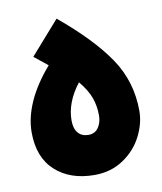

<svg xmlns="http://www.w3.org/2000/svg" viewBox="-72 -651 602 715"><g transform="rotate(-10 229.5 -294.0)"><path d="M434 -201Q434 -154 409.5 -106Q385 -58 338 -26.5Q291 5 229 5Q137 5 81 -46Q25 -97 25 -192Q25 -247 51.5 -306.5Q78 -366 131 -427L80 -468L190 -593Q314 -490 374 -401Q434 -312 434 -201ZM283 -211Q283 -247 271.5 -278.5Q260 -310 231 -345Q179 -278 179 -210Q179 -179 193 -162.5Q207 -146 232 -146Q257 -146 270 -165Q283 -184 283 -211Z"/></g></svg>

Font: Noto Sans Arabic CondBlack
Style: Regular
Weight: 900
Width: 3
Designer: Nadine Chahine
Foundry: Monotype Imaging Inc.
Version: Version 1.001